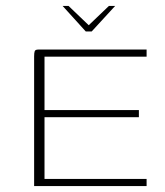

<svg xmlns="http://www.w3.org/2000/svg" viewBox="-20 -627 556 647"><path d="M191 -607H211L279 -542L347 -607H368L289 -521H269ZM95 0V-437Q95 -449 97 -454.5Q99 -460 109 -460H474V-436H130V-256H448V-232H130V-24H474V0Z"/></svg>

Font: Genos ExtraLight
Style: Regular
Weight: 250
Designer: Robert E. Leuschke
Foundry: Robert E. Leuschke
Version: Version 1.010